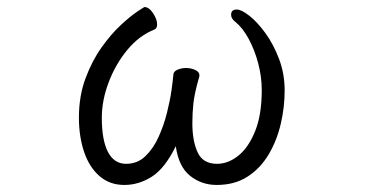

<svg xmlns="http://www.w3.org/2000/svg" viewBox="-20 -507 1040 545"><path d="M546 -291Q532 -242 529 -214Q526 -186 526 -157Q526 -107 541 -74.5Q556 -42 596 -42Q628 -42 657 -65.5Q686 -89 704.5 -135.5Q723 -182 723 -251Q723 -289 713 -327Q703 -365 686 -396.5Q669 -428 648 -445Q636 -454 636 -465Q636 -480 652 -480Q665 -480 687.5 -462.5Q710 -445 733 -413.5Q756 -382 772 -340Q788 -298 788 -250Q788 -203 777 -155.5Q766 -108 742.5 -68.5Q719 -29 682.5 -5.5Q646 18 595 18Q552 18 519.5 -8Q487 -34 479 -92Q448 -29 411 -5.5Q374 18 333 18Q291 18 262 -7.5Q233 -33 218.5 -76.5Q204 -120 204 -173Q204 -234 222.5 -284Q241 -334 268 -372Q295 -410 322.5 -435.5Q350 -461 369.5 -474Q389 -487 390 -487Q403 -487 414.5 -469.5Q426 -452 426 -438Q426 -426 418 -423Q375 -406 341.5 -365.5Q308 -325 288.5 -273.5Q269 -222 269 -173Q269 -109 286.5 -75.5Q304 -42 338 -42Q370 -42 392.5 -63.5Q415 -85 430 -118Q445 -151 454 -187Q463 -223 467 -252Q471 -281 472 -294Q472 -304 483.5 -309Q495 -314 508 -314Q522 -314 534 -308.5Q546 -303 546 -294Z"/></svg>

Font: Klee One SemiBold
Style: Regular
Weight: 600
Designer: Fontworks Inc.
Foundry: Fontworks Inc.
Version: Version 1.00;January 12, 2022;FontCreator 13.0.0.2683 64-bit